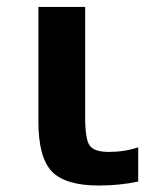

<svg xmlns="http://www.w3.org/2000/svg" viewBox="-20 -540 478 569"><path d="M232.4 -519.5V-193.4Q232.4 -127.9 245.6 -108.9Q258.8 -89.8 302.7 -89.8Q349.6 -89.8 389.6 -103.5V-2Q334 9.8 273.4 9.8Q173.8 9.8 133.8 -31.7Q93.8 -73.2 93.8 -179.7V-519.5Z"/></svg>

Font: Mgen+ 1c bold
Style: Bold
Weight: 700
Designer: [Source Han Sans]
Ryoko NISHIZUKA  (kana & ideographs); Paul D. Hunt (Latin, Greek & Cyrillic); Wenlong ZHANG  (bopomofo
Version: Version 1.059.20150602